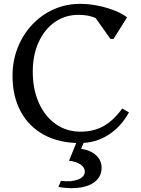

<svg xmlns="http://www.w3.org/2000/svg" viewBox="-20 -726 734 996"><path d="M394 16Q287 16 208.5 -26.5Q130 -69 87.5 -147.5Q45 -226 45 -333Q45 -411 72 -479Q99 -547 147 -598Q195 -649 258.5 -677.5Q322 -706 396 -706Q440 -706 485.5 -697Q531 -688 571.5 -672.5Q612 -657 639 -636L569 -524H553L448 -672H540V-577Q495 -649 388 -649Q318 -649 264.5 -611.5Q211 -574 180.5 -507.5Q150 -441 150 -354Q150 -263 181.5 -192.5Q213 -122 269 -82.5Q325 -43 398 -43Q466 -43 517.5 -72Q569 -101 614 -163L649 -143Q607 -67 541 -25.5Q475 16 394 16ZM283 244 296 212Q348 219 384 205.5Q420 192 420 164Q420 143 398 127.5Q376 112 338 108L388 -15H426L401 46Q450 53 478.5 79.5Q507 106 507 144Q507 185 478.5 211.5Q450 238 399.5 246.5Q349 255 283 244Z"/></svg>

Font: Platypi Light Light
Style: Regular
Weight: 300
Version: Version 1.200